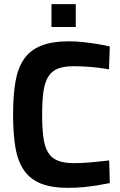

<svg xmlns="http://www.w3.org/2000/svg" viewBox="-20 -894 580 925"><path d="M309 11Q229 11 177.5 -9.5Q126 -30 96 -73Q66 -116 54.5 -182.5Q43 -249 43 -341Q43 -434 54.5 -500.5Q66 -567 96 -610Q126 -653 178.5 -674Q231 -695 313 -695Q346 -695 382 -691Q418 -687 451.5 -681.5Q485 -676 509 -670L505 -560Q485 -564 455 -567.5Q425 -571 394 -573Q363 -575 336 -575Q288 -575 258 -563Q228 -551 211.5 -523Q195 -495 189 -450.5Q183 -406 183 -341Q183 -277 189 -232.5Q195 -188 211 -160.5Q227 -133 257.5 -120.5Q288 -108 337 -108Q377 -108 425.5 -112.5Q474 -117 506 -121L509 -12Q485 -7 452 -1.5Q419 4 382 7.5Q345 11 309 11ZM228 -764V-874H345V-764Z"/></svg>

Font: Cairo Play
Style: Bold
Weight: 700
Version: Version 3.119